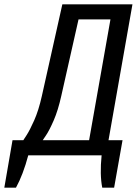

<svg xmlns="http://www.w3.org/2000/svg" viewBox="-36 -720 634 890"><path d="M-16 150 22 -70H72Q72 -70 87 -93Q102 -116 122.5 -162Q143 -208 158 -275L253 -700H578L467 -70H532L493 150H438Q426 90 435 0H95Q71 90 38 150ZM162 -70H377L476 -630H328L248 -275Q233 -208 213 -162Q193 -116 177.5 -93Q162 -70 162 -70Z"/></svg>

Font: Cuprum
Style: Italic
Weight: 400
Italic angle: -10°
Designer: Jovanny Lemonad
Foundry: Jovanny Lemonad
Version: Version 3.000